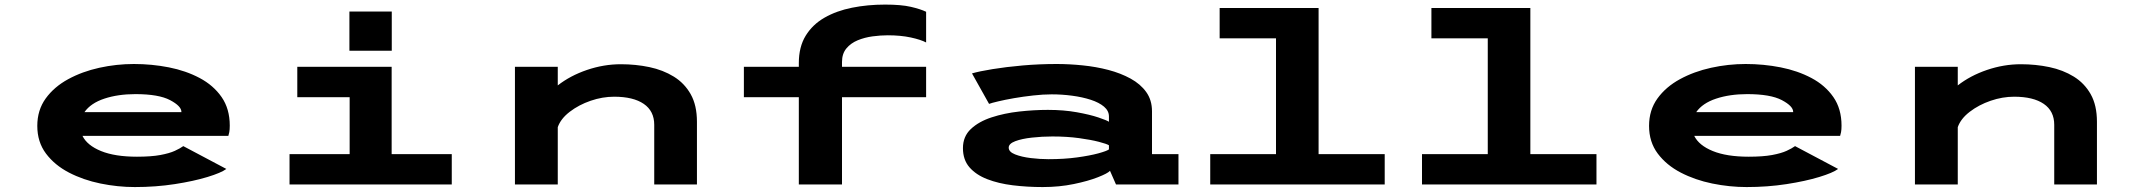

<svg xmlns="http://www.w3.org/2000/svg" viewBox="-20 -784 9090 816"><path d="M553 11Q480.5 11 407.2 -4Q334 -19 273.2 -50.5Q212.5 -82 175.5 -131.2Q138.5 -180.5 138.5 -249Q138.5 -316 174.2 -365.5Q210 -415 269.8 -447.5Q329.5 -480 402.2 -496Q475 -512 549 -512Q625 -512 697.5 -497.8Q770 -483.5 828.5 -452.5Q887 -421.5 921.8 -371.5Q956.5 -321.5 956.5 -250Q956.5 -233 954.5 -222.5Q952.5 -212 950.5 -206.5H330.5Q350.5 -166 409.5 -142Q468.5 -118 562 -118Q622.5 -118 661.5 -125.2Q700.5 -132.5 723.2 -143Q746 -153.5 759 -163L942 -66Q920 -49.5 861.8 -31.8Q803.5 -14 722.8 -1.5Q642 11 553 11ZM555.5 -384Q481.5 -384 423.5 -364.8Q365.5 -345.5 339 -307.5H751V-308.5Q751 -333 702.8 -358.5Q654.5 -384 555.5 -384Z M1465 -735H1645V-568.5H1465ZM1210.5 0V-129H1466V-371H1243.5V-500H1644.5V-129H1900V0Z M2168.5 0V-500H2350.5V-421Q2403.5 -462.5 2474.8 -486.8Q2546 -511 2618.5 -511Q2682 -511 2740 -498.8Q2798 -486.5 2843.5 -458.5Q2889 -430.5 2915.5 -383.5Q2942 -336.5 2942 -266.5V0H2760.5V-253.5Q2760.5 -312 2716 -342.5Q2671.5 -373 2590 -373Q2540.5 -373 2490.2 -355.8Q2440 -338.5 2401.5 -309Q2363 -279.5 2350.5 -243.5V0Z M3375 0V-371H3141.5V-500H3375V-516Q3375 -584.5 3404 -632Q3433 -679.5 3484 -708.8Q3535 -738 3601 -751.2Q3667 -764.5 3741.5 -764.5Q3810 -764.5 3851 -755Q3892 -745.5 3916 -734V-603.5Q3893.5 -615.5 3850.5 -624.8Q3807.5 -634 3753 -634Q3722.5 -634 3688.8 -629.5Q3655 -625 3625.2 -612.8Q3595.5 -600.5 3577 -578Q3558.5 -555.5 3558.5 -520.5V-500H3916V-371H3558.5V0Z M4411.5 11Q4345.5 11 4284.5 3.5Q4223.5 -4 4175.8 -22.5Q4128 -41 4100.2 -73Q4072.5 -105 4072.5 -154.5Q4072.5 -204 4106.2 -235.8Q4140 -267.5 4194.2 -285.2Q4248.5 -303 4311.5 -310Q4374.5 -317 4433.5 -317Q4500.5 -317 4556.2 -307Q4612 -297 4648.2 -284.8Q4684.5 -272.5 4693 -266.5V-289Q4693 -313 4672 -330.8Q4651 -348.5 4615.5 -360Q4580 -371.5 4537 -377.2Q4494 -383 4450 -383Q4413 -383 4370.8 -378.2Q4328.5 -373.5 4289.8 -366.8Q4251 -360 4222.5 -353.2Q4194 -346.5 4183.5 -342.5L4111 -472Q4141.5 -481 4198.2 -490.2Q4255 -499.5 4326.2 -505.8Q4397.5 -512 4471 -512Q4524.5 -512 4581.2 -506.2Q4638 -500.5 4690.5 -486.8Q4743 -473 4785 -450Q4827 -427 4851.5 -392.8Q4876 -358.5 4876 -311V-129H4988.5V0H4723L4697.5 -58Q4687.5 -47 4646.2 -30.8Q4605 -14.5 4543.5 -1.8Q4482 11 4411.5 11ZM4436 -107.5Q4503 -107.5 4557.5 -115Q4612 -122.5 4647.8 -132.2Q4683.5 -142 4693 -149V-166.5Q4684 -172.5 4650.5 -181.2Q4617 -190 4565.8 -197Q4514.5 -204 4452.5 -204Q4408.5 -204 4365.8 -199.2Q4323 -194.5 4295 -184Q4267 -173.5 4267 -156.5Q4267 -138.5 4294.2 -127.8Q4321.5 -117 4360.8 -112.2Q4400 -107.5 4436 -107.5Z M5123.5 0V-129H5403V-621H5163.5V-750H5584V-129H5865V0Z M6023.5 0V-129H6303V-621H6063.5V-750H6484V-129H6765V0Z M7403 11Q7330.5 11 7257.2 -4Q7184 -19 7123.2 -50.5Q7062.5 -82 7025.5 -131.2Q6988.5 -180.5 6988.5 -249Q6988.5 -316 7024.2 -365.5Q7060 -415 7119.8 -447.5Q7179.5 -480 7252.2 -496Q7325 -512 7399 -512Q7475 -512 7547.5 -497.8Q7620 -483.5 7678.5 -452.5Q7737 -421.5 7771.8 -371.5Q7806.5 -321.5 7806.5 -250Q7806.5 -233 7804.5 -222.5Q7802.5 -212 7800.5 -206.5H7180.5Q7200.5 -166 7259.5 -142Q7318.5 -118 7412 -118Q7472.5 -118 7511.5 -125.2Q7550.5 -132.5 7573.2 -143Q7596 -153.5 7609 -163L7792 -66Q7770 -49.5 7711.8 -31.8Q7653.5 -14 7572.8 -1.5Q7492 11 7403 11ZM7405.5 -384Q7331.5 -384 7273.5 -364.8Q7215.5 -345.5 7189 -307.5H7601V-308.5Q7601 -333 7552.8 -358.5Q7504.5 -384 7405.5 -384Z M8118.5 0V-500H8300.5V-421Q8353.5 -462.5 8424.8 -486.8Q8496 -511 8568.5 -511Q8632 -511 8690 -498.8Q8748 -486.5 8793.5 -458.5Q8839 -430.5 8865.5 -383.5Q8892 -336.5 8892 -266.5V0H8710.5V-253.5Q8710.5 -312 8666 -342.5Q8621.5 -373 8540 -373Q8490.5 -373 8440.2 -355.8Q8390 -338.5 8351.5 -309Q8313 -279.5 8300.5 -243.5V0Z"/></svg>

Font: Trispace Expanded
Style: Bold
Weight: 700
Width: 7
Designer: Tyler Finck
Foundry: Etcetera Type Company
Version: Version 1.210; ttfautohint (v1.8.3)